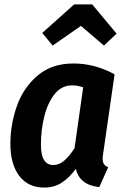

<svg xmlns="http://www.w3.org/2000/svg" viewBox="-20 -832 561 868"><path d="M498 -496 447 -142Q444 -126 444 -115Q444 -100 449.5 -91Q455 -82 469 -76L429 14Q339 4 323 -69Q293 -28 259 -6Q225 16 180 16Q107 16 67 -37Q27 -90 27 -181Q27 -270 56.5 -353Q86 -436 150 -490.5Q214 -545 312 -545Q409 -545 498 -496ZM165 -179Q165 -130 179.5 -108Q194 -86 221 -86Q247 -86 270 -105.5Q293 -125 317 -162L356 -437Q332 -446 306 -446Q258 -446 226.5 -406Q195 -366 180 -304.5Q165 -243 165 -179ZM171 -683 315 -812H397L507 -680L450 -626L346 -715L218 -626Z"/></svg>

Font: Fira Sans Condensed SemiBold
Style: Italic
Weight: 600
Width: 3
Italic angle: -8°
Designer: bBox Type GmbH & Carrois Corporate GbR & Edenspiekermann AG
Foundry: bBox Type GmbH & Carrois Corporate GbR & Edenspiekermann AG
Version: Version 4.301